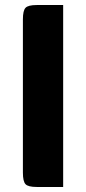

<svg xmlns="http://www.w3.org/2000/svg" viewBox="-20 -743 343 763"><path d="M231 0H126Q92 0 81.5 -11Q71 -22 71 -57V-666Q71 -701 81.5 -712Q92 -723 126 -723H231Z"/></svg>

Font: Keania One
Style: Regular
Weight: 400
Designer: Julia Petretta
Foundry: Julia Petretta
Version: Version 1.003